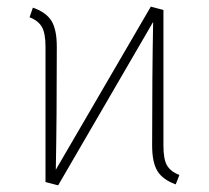

<svg xmlns="http://www.w3.org/2000/svg" viewBox="-20 -549 629 578"><path d="M520 -22 509 6Q470 -8 454 -34Q438 -60 438 -111Q438 -327 441 -483L155 9L117 -1V-408Q117 -449 106 -468Q95 -487 69 -497L79 -526Q119 -512 135 -486Q151 -460 151 -408Q151 -191 148 -38L434 -529L472 -519V-111Q472 -70 482.5 -51.5Q493 -33 520 -22Z"/></svg>

Font: FiraGO UltraLight
Style: Regular
Weight: 200
Designer: bBox Type
Foundry: bBox Type GmbH
Version: Version 1.001